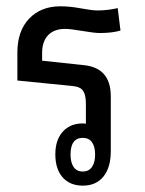

<svg xmlns="http://www.w3.org/2000/svg" viewBox="-20 -582 460 610"><path d="M332 -275.9V-102.1Q332 -49.8 308.6 -21Q285.2 7.8 243.2 7.8Q202.1 7.8 179 -18.6Q155.8 -44.9 155.8 -91.8Q155.8 -137.2 179.4 -163.6Q203.1 -189.9 243.2 -189.9Q244.6 -189.9 248 -189.5Q251.5 -189 252.9 -189V-252.9Q252.9 -280.3 243.9 -293.7Q234.9 -307.1 207 -309.1L35.2 -326.2V-415Q35.2 -483.4 72.5 -522.7Q109.9 -562 171.9 -562Q202.1 -562 237.3 -555.4Q272.5 -548.8 289.1 -548.8Q322.3 -548.8 354 -556.2L362.8 -484.9Q336.4 -477.1 296.9 -477.1Q280.3 -477.1 242.2 -483.6Q204.1 -490.2 187 -490.2Q151.9 -490.2 132.8 -470.2Q113.8 -450.2 113.8 -413.1V-389.2L246.1 -375Q332 -366.7 332 -275.9ZM243.2 -144Q204.1 -144 204.1 -90.8Q204.1 -65.9 213.9 -51.5Q223.6 -37.1 243.2 -37.1Q262.2 -37.1 272.2 -51.5Q282.2 -65.9 282.2 -90.8Q282.2 -116.2 272.2 -130.1Q262.2 -144 243.2 -144Z"/></svg>

Font: Noto Sans Thai Looped Condensed
Style: Regular
Weight: 400
Width: 3
Designer: Sasikarn Vongin, Ben Mitchell
Foundry: The Fontpad Ltd
Version: Version 1.00